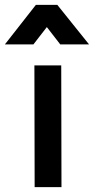

<svg xmlns="http://www.w3.org/2000/svg" viewBox="-64 -767 385 787"><path d="M77 -499H187L188 0H78ZM83 -747H171L301 -585H183L128 -656L73 -585H-44Z"/></svg>

Font: Panefresco 750wt
Style: Regular
Weight: 750
Foundry: Campivisivi & Chank Co
Version: Version 1.000